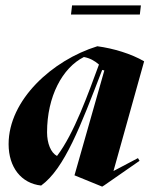

<svg xmlns="http://www.w3.org/2000/svg" viewBox="-20 -676 588 714"><path d="M360 18 368 13 499 -78 493 -88 402 -40 516 -448C468 -476 402 -496 342 -504C174 -452 12 -304 12 -140C12 -54 59 6 133 14C220 -49 280 -208 360 -416L368 -414L257 -24ZM192 -96C169 -108 155 -143 155 -184C155 -317 212 -424 292 -464C314 -460 332 -450 348 -436C308 -328 256 -180 192 -96ZM244 -622H500L504 -656H248Z"/></svg>

Font: Mazius Display Extra Italic
Style: Bold
Weight: 700
Italic angle: -17°
Designer: Alberto Casagrande & Collletttivo
Foundry: Collletttivo
Version: Version 2.000;Glyphs 3.2 (3217)